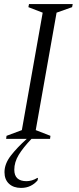

<svg xmlns="http://www.w3.org/2000/svg" viewBox="-20 -680 386 940"><path d="M10 0 12 -15 87 -43 189 -618 119 -645 122 -660H336L333 -645L257 -618L155 -43L227 -15L225 0H134Q93 43 71.5 78.5Q50 114 50 151Q50 207 110 207Q122 207 136 203Q150 199 163 191H166L164 203Q150 220 129.5 230Q109 240 83 240Q46 240 24 219.5Q2 199 2 163Q2 122 33 82Q64 42 111 0Z"/></svg>

Font: Spectral Light
Style: Italic
Weight: 300
Italic angle: -10°
Designer: Jean-Baptiste Levee
Foundry: Production Type
Version: Version 2.001